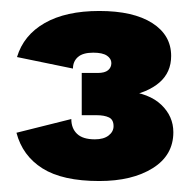

<svg xmlns="http://www.w3.org/2000/svg" viewBox="-20 -613 346 350"><path d="M161 -283Q94 -283 57.5 -306Q21 -329 10 -371L110 -396Q110 -379 120.5 -369Q131 -359 153 -359Q169 -359 178 -366Q187 -373 187 -383Q187 -395 178.5 -399Q170 -403 156 -403H129V-480H158Q171 -480 177 -485Q183 -490 183 -498Q183 -506 175 -511.5Q167 -517 150 -517Q131 -517 122 -509Q113 -501 113 -488L11 -509Q23 -549 61.5 -571Q100 -593 161 -593Q223 -593 257.5 -571Q292 -549 292 -511Q292 -481 270.5 -462.5Q249 -444 210 -437V-447Q252 -443 274 -422Q296 -401 296 -372Q296 -330 258.5 -306.5Q221 -283 161 -283Z"/></svg>

Font: Rokkitt Black
Style: Regular
Weight: 900
Designer: Vernon Adams
Foundry: Vernon Adams
Version: Version 3.103